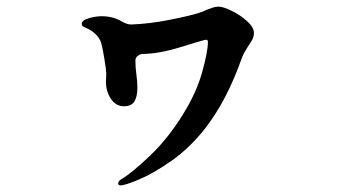

<svg xmlns="http://www.w3.org/2000/svg" viewBox="-20 -522 1040 580"><path d="M747 -423Q747 -412 743 -404Q739 -396 730 -383Q728 -379 721.5 -369Q715 -359 711 -348Q665 -217 598 -132Q553 -75 499 -37Q445 1 401.5 19.5Q358 38 344 38Q337 38 337 32Q337 25 347 19Q378 1 433.5 -52Q489 -105 533 -177Q573 -241 590.5 -303.5Q608 -366 608 -395Q608 -402 603 -402L597 -401Q591 -400 525 -379.5Q459 -359 408 -359Q389 -353 389 -339Q389 -318 392 -297Q395 -276 395 -257Q395 -230 386 -215.5Q377 -201 355 -201Q330 -201 315 -223.5Q300 -246 300 -275Q300 -279 300.5 -284Q301 -289 301 -300Q301 -309 295.5 -343Q290 -377 286 -391Q277 -422 237 -439Q227 -442 227 -450Q227 -461 248.5 -467Q270 -473 287 -473Q323 -473 350 -456Q364 -448 377 -448Q431 -450 492 -462Q553 -474 581 -483Q585 -485 590.5 -486.5Q596 -488 601 -491Q611 -495 621 -498.5Q631 -502 640 -502Q654 -502 680.5 -489Q707 -476 727 -457.5Q747 -439 747 -423Z"/></svg>

Font: Shippori Antique B1
Style: Regular
Weight: 400
Designer: FONTDASU
Foundry: FONTDASU / Google Inc. / but / Adobe
Version: Version 2.001